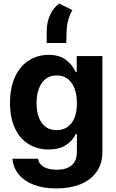

<svg xmlns="http://www.w3.org/2000/svg" viewBox="-20 -844 648 1074"><path d="M49.8 43.9H192.4Q198.2 74.7 225.8 90.1Q253.4 105.5 297.9 105.5Q351.1 105.5 380.6 80.8Q410.2 56.2 410.2 2.9V-93.8H403.3Q386.7 -57.1 348.9 -32.5Q311 -7.8 252 -7.8Q190.4 -7.8 141.6 -36.9Q92.8 -65.9 64.5 -124.5Q36.1 -183.1 36.1 -268.6Q36.1 -355.5 64.9 -416Q93.8 -476.6 142.8 -506.8Q191.9 -537.1 252 -537.1Q312 -537.1 348.6 -509.3Q385.3 -481.4 403.3 -441.4H409.2V-530.3H552.7V5.9Q552.7 71.8 520 117.7Q487.3 163.6 429.2 186.8Q371.1 210 294.9 210Q222.7 210 168.9 189.5Q115.2 168.9 84.7 131.6Q54.2 94.2 49.8 43.9ZM410.2 -266.6Q410.2 -338.4 380.4 -380.1Q350.6 -421.9 296.9 -421.9Q243.2 -421.9 213.9 -379.6Q184.6 -337.4 184.6 -266.6Q184.6 -196.8 213.6 -156.5Q242.7 -116.2 296.9 -116.2Q350.6 -116.2 380.4 -156Q410.2 -195.8 410.2 -266.6ZM311.5 -824.2 384.8 -787.1Q371.1 -764.2 361.8 -731.9Q352.5 -699.7 352.5 -663.1L350.6 -603.5H241.2V-668.9Q241.2 -720.2 261 -762Q280.8 -803.7 311.5 -824.2Z"/></svg>

Font: Pretendard
Style: Bold
Weight: 700
Designer: Base glyphs from Inter by Rasmus Andersson; Hangeul glyphs from Noto Sans CJK(Source Han Sans) by Jang Soo-young and Kan
Foundry: Kil Hyung-jin
Version: Version 1.309